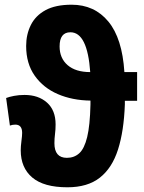

<svg xmlns="http://www.w3.org/2000/svg" viewBox="-20 -785 612 815"><path d="M266 10Q166 10 117 -31.5Q68 -73 68 -147Q68 -164 71 -186.5Q74 -209 74 -221Q74 -256 45 -256Q33 -256 22 -252L6 -369Q19 -374 39.5 -378Q60 -382 84 -382Q143 -382 179.5 -349.5Q216 -317 216 -257Q216 -235 213.5 -216Q211 -197 211 -177Q211 -115 264 -115Q295 -115 316.5 -134.5Q338 -154 350 -203Q362 -252 364 -341Q364 -345 364 -349.5Q364 -354 364 -358Q287 -359 225.5 -385.5Q164 -412 127.5 -463.5Q91 -515 91 -590Q91 -639 111 -679Q131 -719 173.5 -742Q216 -765 284 -765Q381 -765 440 -693.5Q499 -622 508 -479H562V-357H510Q510 -353 510 -349.5Q510 -346 510 -342Q506 -229 481 -150.5Q456 -72 404 -31Q352 10 266 10ZM363 -479Q351 -648 279 -648Q233 -648 233 -588Q233 -538 267 -508.5Q301 -479 363 -479Z"/></svg>

Font: Noto Sans ExtraCondensed ExtraBold
Style: Regular
Weight: 800
Width: 2
Designer: Monotype Design Team
Foundry: Monotype Imaging Inc.
Version: Version 2.013; ttfautohint (v1.8.4.7-5d5b)